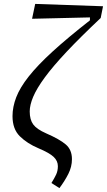

<svg xmlns="http://www.w3.org/2000/svg" viewBox="-20 -762 547 982"><path d="M284 200 243 174Q258 150 267 131Q276 112 276 88Q276 61 254.5 40.5Q233 20 176 -4Q119 -28 81.5 -65Q44 -102 44 -168Q44 -215 63 -264.5Q82 -314 127 -371Q172 -428 248.5 -498Q325 -568 440 -658V-673L144 -666L160 -742L507 -730L495 -670Q391 -572 321 -497.5Q251 -423 209.5 -366.5Q168 -310 150 -267.5Q132 -225 132 -192Q132 -150 150 -125.5Q168 -101 216 -80Q285 -50 316.5 -23Q348 4 348 52Q348 91 329.5 127.5Q311 164 284 200Z"/></svg>

Font: Source Serif 4 Caption
Style: Italic
Weight: 400
Italic angle: -12°
Designer: Frank Grießhammer
Foundry: Adobe Systems Incorporated
Version: Version 4.004;hotconv 1.0.117;makeotfexe 2.5.65602